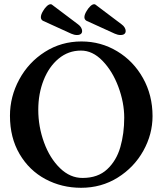

<svg xmlns="http://www.w3.org/2000/svg" viewBox="-20 -871 784 904"><path d="M26.9 -326.2Q26.9 -416 70.6 -496.8Q114.3 -577.6 191.4 -626.7Q268.6 -675.8 363.8 -675.8Q455.1 -675.8 531.7 -629.6Q608.4 -583.5 653.3 -503.2Q698.2 -422.9 698.2 -324.2Q698.2 -238.8 654.8 -160.9Q611.3 -83 534.4 -34.9Q457.5 13.2 361.8 13.2Q270.5 13.2 194.1 -27.6Q117.7 -68.4 72.3 -145.5Q26.9 -222.7 26.9 -326.2ZM564.9 -316.9Q564.9 -387.7 537.4 -461.9Q509.8 -536.1 462.6 -584.7Q415.5 -633.3 360.8 -632.8Q301.8 -632.8 256.1 -595Q210.4 -557.1 185.3 -493.4Q160.2 -429.7 160.2 -354Q160.2 -274.9 187.3 -200.4Q214.4 -126 262.5 -79.3Q310.5 -32.7 369.1 -33.2Q440.9 -33.2 484.6 -74Q528.3 -114.7 546.6 -178.5Q564.9 -242.2 564.9 -316.9ZM181.6 -773.4Q172.4 -779.3 172.4 -790Q172.4 -802.7 183.1 -819.8Q190.4 -832.5 200.2 -841.8Q210 -851.1 218.3 -851.1Q222.2 -851.1 224.6 -849.1L347.7 -756.3Q356.4 -750 361.6 -741.5Q366.7 -732.9 366.7 -725.1Q366.7 -719.2 364.3 -715.3Q358.9 -706.1 342.3 -706.1Q329.6 -706.1 315.4 -712.4ZM386.7 -773.4Q377.4 -779.3 377.4 -790Q377.4 -802.7 388.2 -819.8Q395.5 -832.5 405.3 -841.8Q415 -851.1 423.3 -851.1Q427.2 -851.1 429.7 -849.1L552.7 -756.3Q561.5 -750 566.7 -741.5Q571.8 -732.9 571.8 -725.1Q571.8 -719.2 569.3 -715.3Q564 -706.1 547.4 -706.1Q534.7 -706.1 520.5 -712.4Z"/></svg>

Font: JuniusX
Style: Bold
Weight: 700
Designer: Peter S. Baker
Foundry: Briery Creek Software
Version: Version 1.004